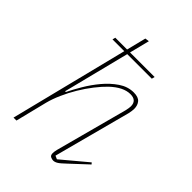

<svg xmlns="http://www.w3.org/2000/svg" viewBox="-223 -854 967 967"><g transform="rotate(45 260.5 -371.0)"><path d="M338 12Q330 12 320 7.5Q310 3 310 -13Q310 -24 314 -40L417 -425Q422 -447 422 -458Q422 -500 377 -500Q327 -500 272 -448Q248 -425 222 -391.5Q196 -358 173.5 -320.5Q151 -283 133.5 -243.5Q116 -204 107 -169L65 0H44L202 -631H118L122 -647H206L232 -751L254 -754L227 -647H402L398 -631H223L134 -278L139 -277Q155 -310 179.5 -351.5Q204 -393 235 -430Q266 -467 303.5 -492.5Q341 -518 383 -518Q416 -518 429.5 -502Q443 -486 443 -461Q443 -447 438 -425L329 -14L347 -6L482 -119L489 -111L400 -28Q374 -3 361.5 4.5Q349 12 338 12Z"/></g></svg>

Font: IBM Plex Serif Thin
Style: Italic
Weight: 100
Italic angle: -14°
Designer: Mike Abbink, Paul van der Laan, Pieter van Rosmalen
Foundry: Bold Monday
Version: Version 3.001